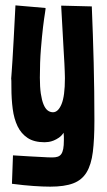

<svg xmlns="http://www.w3.org/2000/svg" viewBox="-20 -530 404 722"><path d="M325.2 -505.9Q329.6 -400.4 332.3 -293.7Q335 -187 335 -76.2Q335 -5.9 329.1 41.5Q323.2 88.9 305.7 117.9Q288.1 147 255.4 159.4Q222.7 171.9 168.9 171.9Q141.6 171.9 106 169.4Q70.3 167 24.9 161.1L28.8 54.2Q64.5 56.6 92.3 58.1Q120.1 59.6 138.7 60.5Q160.6 62 176.8 62Q188.5 62 196.8 59.3Q205.1 56.6 210.2 49.6Q215.3 42.5 217.8 29.8Q220.2 17.1 220.2 -2.9Q220.2 -9.3 220.2 -15.9Q220.2 -22.5 219.2 -30.8Q211.4 -19 201.4 -12.2Q191.4 -5.4 181.6 -1.5Q171.9 2.4 162.8 3.7Q153.8 4.9 147.9 4.9Q108.4 4.9 84 -11.2Q59.6 -27.3 46.1 -55.2Q32.7 -83 27.8 -120.4Q22.9 -157.7 22.9 -200.2Q22.9 -219.2 22.7 -225.8Q22.5 -232.4 22.2 -233.9Q22 -235.4 22 -235.1Q22 -234.9 22.5 -240Q22.9 -245.1 23.9 -259.3Q24.9 -273.4 26.9 -303.7Q28.8 -334 31.5 -383.5Q34.2 -433.1 38.1 -509.8L150.9 -500Q152.3 -500 149.2 -481.2Q146 -462.4 141.8 -428Q137.7 -393.6 133.8 -345.2Q129.9 -296.9 129.9 -237.8Q129.9 -202.6 133.5 -178Q137.2 -153.3 143.6 -137.7Q149.9 -122.1 158.9 -115Q168 -107.9 179.2 -107.9Q198.7 -107.9 211.4 -138.4Q224.1 -168.9 224.1 -235.8Q224.1 -240.2 223.9 -245.8Q223.6 -251.5 223.4 -262.5Q223.1 -273.4 222.2 -291Q221.2 -308.6 219.5 -337.6Q217.8 -366.7 215.6 -408.4Q213.4 -450.2 210 -508.8Z"/></svg>

Font: Mouse Memoirs
Style: Regular
Weight: 400
Version: Version 1.000